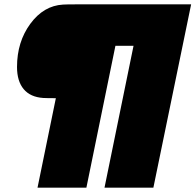

<svg xmlns="http://www.w3.org/2000/svg" viewBox="-20 -750 896 880"><path d="M856 -730 683 110H459L592 -540H509L376 110H152L236 -300H234Q195 -300 178 -301Q119 -305 88.5 -341.5Q58 -378 58 -443Q58 -558 119 -641Q180 -724 269 -729Q286 -730 325 -730Z"/></svg>

Font: Nacelle Black
Style: Italic
Weight: 900
Italic angle: -12°
Designer: Sora Sagano
Foundry: Sora Sagano
Version: Version 1.000;FEAKit 1.0